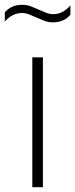

<svg xmlns="http://www.w3.org/2000/svg" viewBox="-58 -779 313 799"><path d="M76.5 0V-540.5H120.5V0ZM162.5 -686Q143 -686 125.5 -692.8Q108 -699.5 91.5 -707Q76.5 -714 62.2 -719.5Q48 -725 34 -725Q-6.5 -725 -38 -689V-727.5Q-11 -759 34.5 -759Q54 -759 71.5 -752.2Q89 -745.5 105.5 -738Q120.5 -731 134.8 -725.5Q149 -720 163 -720Q203.5 -720 235 -756.5V-717.5Q208 -686 162.5 -686Z"/></svg>

Font: Encode Sans SemiCondensed SemiCondensed ExtraLight
Style: Regular
Weight: 200
Width: 4
Designer: Multiple Designers
Foundry: Impallari Type
Version: Version 3.000; ttfautohint (v1.8.3) -l 8 -r 50 -G 200 -x 14 